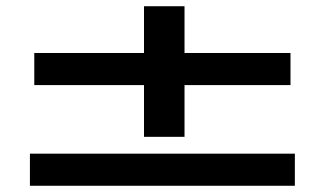

<svg xmlns="http://www.w3.org/2000/svg" viewBox="-20 -593 1040 616"><path d="M442 -154H572V-320H912V-423H572V-573H442V-423H90V-320H442ZM76 3H926V-100H76Z"/></svg>

Font: Inconsolata UltraExpanded
Style: Bold
Weight: 700
Width: 9
Monospace: yes
Designer: Raph Levien, Cyreal, Brenton Simpson
Foundry: Raph Levien, Cyreal, Google
Version: Version 3.100